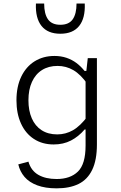

<svg xmlns="http://www.w3.org/2000/svg" viewBox="-20 -818 660 1050"><path d="M277.5 -512Q313.5 -512 343.8 -501.8Q374 -491.5 398 -473.5Q422 -455.5 442.5 -430H460V-356Q421.5 -411 381.5 -434.2Q341.5 -457.5 295 -457.5Q245.5 -457.5 209.8 -435Q174 -412.5 154.8 -370.2Q135.5 -328 135.5 -269.5Q135.5 -213 153.8 -171Q172 -129 207.5 -106Q243 -83 293 -83Q339 -83 379 -105.8Q419 -128.5 460 -183.5V-110H443Q409.5 -71 368 -49.5Q326.5 -28 273.5 -28Q211.5 -28 165.5 -58Q119.5 -88 94.8 -142.5Q70 -197 70 -269.5Q70 -344 96.2 -398.8Q122.5 -453.5 169.5 -482.8Q216.5 -512 277.5 -512ZM289.5 212Q227.5 212 183.5 195.5Q139.5 179 114.2 149.5Q89 120 80 81L135.5 66Q149.5 115 189.5 138Q229.5 161 289.5 161Q364.5 161 406.2 120.2Q448 79.5 448 -22V-410H450L460 -500H510V-28Q510 57.5 484.2 110.8Q458.5 164 409.8 188Q361 212 289.5 212ZM310 -682.5Q356.5 -682.5 377.5 -712.2Q398.5 -742 398.5 -798.5H443.5Q447 -719 413 -676.2Q379 -633.5 310 -633.5Q241 -633.5 207 -676.2Q173 -719 176.5 -798.5H221.5Q221.5 -742 242.5 -712.2Q263.5 -682.5 310 -682.5Z"/></svg>

Font: Monaspace Neon Var ExtraLight
Style: Regular
Weight: 200
Designer: Riley Cran and the Lettermatic Team
Version: Version 1.200 (Monaspace Neon Var)